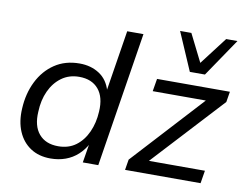

<svg xmlns="http://www.w3.org/2000/svg" viewBox="-81 -867 1263 989"><g transform="rotate(10 550.5 -372.5)"><path d="M240 9Q179 9 135.5 -19.5Q92 -48 70 -99.5Q48 -151 52 -219Q56 -298 87.5 -361.5Q119 -425 174 -462Q229 -499 304 -499Q364 -499 408 -470Q452 -441 468 -384L465 -385L516 -705H601L489 0H408L425 -104H429Q410 -68 382 -42.5Q354 -17 318 -4Q282 9 240 9ZM268 -60Q322 -60 360 -88Q398 -116 420 -164.5Q442 -213 445 -272Q450 -348 415 -389.5Q380 -431 314 -431Q261 -431 222 -402.5Q183 -374 161 -326Q139 -278 137 -218Q132 -143 167 -101.5Q202 -60 268 -60ZM629 0 638 -55 997 -446 1000 -424H699L710 -490H1091L1082 -435L719 -42L717 -67H1035L1024 0ZM870 -555 784 -754H843L915 -610L1025 -754H1084L949 -555Z"/></g></svg>

Font: Nunito Sans 10pt
Style: Italic
Weight: 400
Italic angle: -9°
Designer: Vernon Adams
Foundry: Vernon Adams
Version: Version 3.101;gftools[0.9.27]